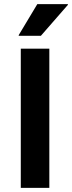

<svg xmlns="http://www.w3.org/2000/svg" viewBox="-20 -911 349 931"><path d="M80.8 0V-675H219.2V0ZM70.8 -737.5V-740.8L160.8 -890.8H309.2V-887.5L178.3 -737.5Z"/></svg>

Font: Funnel Sans Light
Style: Bold
Weight: 700
Version: Version 1.000